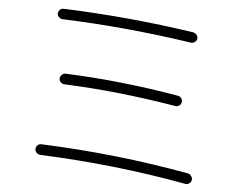

<svg xmlns="http://www.w3.org/2000/svg" viewBox="-52 -792 1105 878"><g transform="rotate(5 500.0 -353.0)"><path d="M156.2 -52.7Q146.5 -53.7 139.2 -61.5Q131.8 -69.3 132.8 -79.1Q133.8 -88.9 141.1 -95.7Q148.4 -102.5 158.2 -101.6Q504.9 -87.9 835.9 -27.3Q845.7 -25.4 852.1 -17.1Q858.4 -8.8 857.4 1Q856.4 10.7 847.7 17.1Q838.9 23.4 829.1 21.5Q498 -39.1 156.2 -52.7ZM241.2 -432.6Q494.1 -422.9 759.8 -377Q769.5 -376 775.9 -367.7Q782.2 -359.4 780.3 -348.6Q779.3 -338.9 770.5 -333Q761.7 -327.1 752 -329.1Q486.3 -374 238.3 -383.8Q228.5 -384.8 221.2 -392.1Q213.9 -399.4 214.8 -409.2Q215.8 -418.9 223.6 -426.3Q231.4 -433.6 241.2 -432.6ZM826.2 -644.5Q824.2 -634.8 816.4 -628.9Q808.6 -623 798.8 -624Q500 -668.9 204.1 -679.7Q194.3 -680.7 187 -688Q179.7 -695.3 180.7 -705.1Q181.6 -714.8 189 -721.7Q196.3 -728.5 206.1 -727.5Q505.9 -716.8 804.7 -671.9Q814.5 -669.9 820.8 -662.1Q827.1 -654.3 826.2 -644.5Z"/></g></svg>

Font: Rounded Mgen+ 1mn light
Style: Regular
Weight: 200
Designer: [Source Han Sans]
Ryoko NISHIZUKA  (kana & ideographs); Paul D. Hunt (Latin, Greek & Cyrillic); Wenlong ZHANG  (bopomofo
Version: Version 1.059.20150602